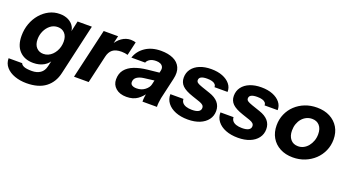

<svg xmlns="http://www.w3.org/2000/svg" viewBox="-76 -1074 3329 1844"><g transform="rotate(20 1588.5 -152.5)"><path d="M219 215Q154 215 99 195.5Q44 176 11 138.5Q-22 101 -22 48H117Q122 65 147.5 76Q173 87 229 87Q280 87 314.5 63.5Q349 40 360 -8L381 -96L390 -93Q369 -44 323 -17Q277 10 214 10Q125 10 73 -44Q21 -98 21 -198Q21 -264 42 -322Q63 -380 101 -424.5Q139 -469 189 -494.5Q239 -520 297 -520Q348 -520 385 -501Q422 -482 441.5 -449Q461 -416 456 -374H450L480 -510H626L508 6Q486 105 414 160Q342 215 219 215ZM276 -105Q302 -105 324.5 -115Q347 -125 364.5 -142Q382 -159 395 -181.5Q408 -204 414.5 -229.5Q421 -255 421 -281Q421 -335 393.5 -365Q366 -395 322 -395Q279 -395 246.5 -369.5Q214 -344 195.5 -304Q177 -264 177 -219Q177 -165 204.5 -135Q232 -105 276 -105Z M629 0 747 -510H894L866 -390H869L779 0ZM844 -282 858 -404Q887 -460 930 -490Q973 -520 1022 -520Q1038 -520 1051.5 -517.5Q1065 -515 1073 -512L1041 -373Q1029 -377 1011.5 -379.5Q994 -382 978 -382Q917 -382 886 -357Q855 -332 844 -282Z M1329 0Q1328 -17 1330.5 -41Q1333 -65 1340 -98H1338L1392 -338Q1398 -363 1389.5 -379.5Q1381 -396 1363 -404Q1345 -412 1320 -412Q1280 -412 1255.5 -396.5Q1231 -381 1225 -361H1084Q1107 -432 1172 -476Q1237 -520 1332 -520Q1405 -520 1456.5 -496.5Q1508 -473 1529.5 -425.5Q1551 -378 1534 -306L1485 -92Q1481 -72 1478 -43.5Q1475 -15 1477 0ZM1166 10Q1098 10 1057.5 -25Q1017 -60 1017 -115Q1017 -175 1048.5 -214Q1080 -253 1136.5 -275Q1193 -297 1269 -305L1411 -320L1391 -233L1265 -217Q1222 -212 1195 -193.5Q1168 -175 1168 -142Q1168 -121 1185 -110.5Q1202 -100 1231 -100Q1281 -100 1316 -127.5Q1351 -155 1358 -187L1353 -102Q1323 -53 1278.5 -21.5Q1234 10 1166 10Z M1795 13Q1723 13 1669 -8.5Q1615 -30 1585 -69Q1555 -108 1556 -159H1690Q1690 -137 1703 -121Q1716 -105 1741 -96.5Q1766 -88 1801 -88Q1845 -88 1867.5 -101Q1890 -114 1890 -139Q1890 -156 1878.5 -167Q1867 -178 1842 -187L1765 -213Q1687 -239 1654.5 -271.5Q1622 -304 1622 -353Q1622 -404 1650 -441.5Q1678 -479 1728 -499.5Q1778 -520 1845 -520Q1911 -520 1960.5 -500.5Q2010 -481 2038 -446.5Q2066 -412 2065 -367H1931Q1932 -384 1921 -396Q1910 -408 1889 -414Q1868 -420 1838 -420Q1797 -420 1777 -409Q1757 -398 1757 -376Q1757 -360 1770.5 -350Q1784 -340 1819 -328L1904 -299Q1964 -279 1994.5 -243.5Q2025 -208 2025 -157Q2025 -106 1996 -67.5Q1967 -29 1915.5 -8Q1864 13 1795 13Z M2307 13Q2235 13 2181 -8.5Q2127 -30 2097 -69Q2067 -108 2068 -159H2202Q2202 -137 2215 -121Q2228 -105 2253 -96.5Q2278 -88 2313 -88Q2357 -88 2379.5 -101Q2402 -114 2402 -139Q2402 -156 2390.5 -167Q2379 -178 2354 -187L2277 -213Q2199 -239 2166.5 -271.5Q2134 -304 2134 -353Q2134 -404 2162 -441.5Q2190 -479 2240 -499.5Q2290 -520 2357 -520Q2423 -520 2472.5 -500.5Q2522 -481 2550 -446.5Q2578 -412 2577 -367H2443Q2444 -384 2433 -396Q2422 -408 2401 -414Q2380 -420 2350 -420Q2309 -420 2289 -409Q2269 -398 2269 -376Q2269 -360 2282.5 -350Q2296 -340 2331 -328L2416 -299Q2476 -279 2506.5 -243.5Q2537 -208 2537 -157Q2537 -106 2508 -67.5Q2479 -29 2427.5 -8Q2376 13 2307 13Z M2867 10Q2792 10 2735.5 -20Q2679 -50 2648 -103.5Q2617 -157 2617 -228Q2617 -290 2640.5 -343.5Q2664 -397 2706 -436.5Q2748 -476 2804 -498Q2860 -520 2926 -520Q3002 -520 3058.5 -490.5Q3115 -461 3146.5 -408.5Q3178 -356 3178 -285Q3178 -223 3154 -169Q3130 -115 3087.5 -75Q3045 -35 2988.5 -12.5Q2932 10 2867 10ZM2878 -108Q2908 -108 2934 -121.5Q2960 -135 2979.5 -159Q2999 -183 3010.5 -214.5Q3022 -246 3022 -283Q3022 -339 2994 -370.5Q2966 -402 2918 -402Q2887 -402 2860.5 -389Q2834 -376 2814.5 -353Q2795 -330 2784 -299Q2773 -268 2773 -231Q2773 -175 2801 -141.5Q2829 -108 2878 -108Z"/></g></svg>

Font: Instrument Sans
Style: Bold Italic
Weight: 700
Italic angle: -13°
Designer: Rodrigo Fuenzalida
Foundry: fragTYPE
Version: Version 1.000;gftools[0.9.28]